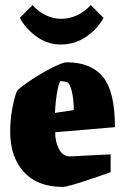

<svg xmlns="http://www.w3.org/2000/svg" viewBox="-20 -721 487 755"><path d="M20 -204Q20 -247 28 -292Q36 -337 47 -364Q61 -379 102.5 -406.5Q144 -434 185.5 -455Q227 -476 242 -476Q338 -476 385 -418.5Q432 -361 432 -221L197 -201Q197 -163 212 -134.5Q227 -106 255 -106L415 -114V-44Q380 -31 311.5 -8.5Q243 14 227 14Q127 14 73.5 -45Q20 -104 20 -204ZM270 -288Q270 -329 263 -359.5Q256 -390 246 -397Q242 -399 232.5 -400.5Q223 -402 219 -402Q213 -402 206 -366Q199 -330 196 -277ZM58 -651 108 -701Q130 -676 159.5 -661.5Q189 -647 219 -647Q286 -647 337 -701L387 -651Q366 -610 321 -578Q276 -546 219 -546Q166 -546 122.5 -578Q79 -610 58 -651Z"/></svg>

Font: Grenze Black
Style: Regular
Weight: 900
Designer: Renata Polastri
Foundry: Omnibus-Type
Version: Version 1.002; ttfautohint (v1.8)